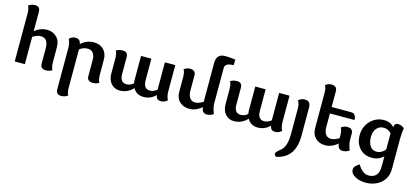

<svg xmlns="http://www.w3.org/2000/svg" viewBox="-71 -1239 4580 2110"><g transform="rotate(15 2219.0 -183.5)"><path d="M356.9 -216.3Q356.9 -284.7 335.4 -313.5Q314 -342.3 272.5 -342.3Q229 -342.3 180.2 -310.5V0H64.9V-545.4Q64.9 -570.3 60.8 -592.3Q56.6 -614.3 46.9 -630.4Q80.1 -656.2 121.6 -656.2Q180.2 -656.2 180.2 -594.7V-375.5Q244.6 -428.2 321.8 -428.2Q381.8 -428.2 427 -387.9Q472.2 -347.7 472.2 -269V-100.1Q472.2 -75.2 476.6 -53.2Q481 -31.2 490.2 -15.1Q463.9 5.9 417 5.9Q356.9 5.9 356.9 -55.7Z M595.7 -302.2Q595.7 -346.2 574.2 -394.5Q602.5 -424.8 644.5 -424.8Q698.7 -424.8 705.6 -369.6H707Q767.6 -428.2 855.5 -428.2Q921.9 -428.2 963.9 -386Q1005.9 -343.8 1005.9 -271V-100.1Q1005.9 -75.2 1010 -53.2Q1014.2 -31.2 1023.9 -15.1Q997.1 5.9 952.1 5.9Q888.2 5.9 888.2 -55.7V-235.8Q888.2 -289.6 865.7 -316.4Q843.3 -343.3 806.2 -343.3Q752.4 -343.3 712.4 -310.1V123.5Q712.4 148.4 716.3 170.4Q720.2 192.4 730 208.5Q696.8 234.4 655.3 234.4Q595.7 234.4 595.7 172.9Z M1669.9 -46.9H1668.5Q1610.4 10.7 1531.7 10.7Q1449.7 10.7 1412.6 -57.6Q1347.7 10.7 1259.8 10.7Q1201.7 10.7 1163.1 -31.7Q1124.5 -74.2 1124.5 -147V-316.4Q1124.5 -341.3 1120.4 -363.3Q1116.2 -385.3 1106.4 -401.4Q1132.8 -423.8 1183.6 -423.8Q1240.7 -423.8 1240.7 -362.3V-173.8Q1240.7 -124 1259.3 -99.9Q1277.8 -75.7 1314.5 -75.7Q1358.4 -75.7 1393.1 -106Q1390.1 -122.6 1390.1 -142.1V-418H1507.8V-173.8Q1507.8 -124 1526.6 -99.4Q1545.4 -74.7 1581.1 -74.7Q1620.6 -74.7 1661.6 -105.5V-418H1779.8V-115.7Q1779.8 -66.9 1801.3 -23.4Q1771.5 6.8 1726.6 6.8Q1675.8 6.8 1669.9 -46.9Z M2301.8 -120.1Q2301.8 -76.2 2328.1 -7.8Q2293.9 17.1 2252.9 17.1Q2198.7 17.1 2192.4 -51.3Q2127.4 6.8 2050.3 6.8Q1983.9 6.8 1940.7 -33.9Q1897.5 -74.7 1897.5 -147V-311Q1897.5 -335.9 1893.6 -357.9Q1889.6 -379.9 1879.9 -396Q1906.7 -421.9 1949.7 -421.9Q2012.7 -421.9 2012.7 -360.4V-194.8Q2012.7 -135.7 2034.7 -106.7Q2056.6 -77.6 2093.3 -77.6Q2135.7 -77.6 2186 -109.4V-550.8Q2186 -656.2 2285.2 -656.2Q2340.3 -656.2 2401.9 -646.5L2398.9 -582.5Q2301.8 -582.5 2301.8 -525.9Z M2969.7 -46.9H2968.3Q2910.2 10.7 2831.5 10.7Q2749.5 10.7 2712.4 -57.6Q2647.5 10.7 2559.6 10.7Q2501.5 10.7 2462.9 -31.7Q2424.3 -74.2 2424.3 -147V-316.4Q2424.3 -341.3 2420.2 -363.3Q2416 -385.3 2406.2 -401.4Q2432.6 -423.8 2483.4 -423.8Q2540.5 -423.8 2540.5 -362.3V-173.8Q2540.5 -124 2559.1 -99.9Q2577.6 -75.7 2614.3 -75.7Q2658.2 -75.7 2692.9 -106Q2689.9 -122.6 2689.9 -142.1V-418H2807.6V-173.8Q2807.6 -124 2826.4 -99.4Q2845.2 -74.7 2880.9 -74.7Q2920.4 -74.7 2961.4 -105.5V-418H3079.6V-115.7Q3079.6 -66.9 3101.1 -23.4Q3071.3 6.8 3026.4 6.8Q2975.6 6.8 2969.7 -46.9Z M3110.4 268.6Q3088.9 258.3 3088.9 239.7Q3088.9 218.8 3141.1 178.7Q3204.1 130.4 3204.1 -16.1V-305.7Q3204.1 -362.8 3181.6 -390.6Q3206.1 -421.4 3258.3 -421.4Q3320.3 -421.4 3320.3 -345.2V-25.9Q3320.3 226.6 3110.4 268.6Z M3558.6 -344.7V-194.8Q3558.6 -135.7 3580.6 -106.7Q3602.5 -77.6 3639.2 -77.6Q3681.6 -77.6 3731.9 -109.4V-140.1Q3731.9 -165 3727.8 -187Q3723.6 -209 3713.9 -225.1Q3740.7 -251 3784.7 -251Q3847.7 -251 3847.7 -189.5V-120.1Q3847.7 -76.2 3874 -7.8Q3839.8 17.1 3798.8 17.1Q3744.6 17.1 3738.3 -51.3Q3673.3 6.8 3596.2 6.8Q3529.8 6.8 3486.6 -33.9Q3443.4 -74.7 3443.4 -147V-545.4Q3443.4 -570.3 3439.5 -592.3Q3435.5 -614.3 3425.8 -630.4Q3452.6 -656.2 3495.6 -656.2Q3558.6 -656.2 3558.6 -594.7V-418H3779.3Q3837.9 -418 3837.9 -344.7Z M4136.7 289.1Q4065.4 289.1 4012.5 260.7Q3959.5 232.4 3959.5 183.6Q3959.5 145 4020 111.8Q4074.7 204.1 4143.6 204.1Q4258.8 204.1 4258.8 70.8V-44.9Q4207 6.8 4128.9 6.8Q4040.5 6.8 3988.3 -51Q3936 -108.9 3936 -198.2Q3936 -296.4 4000 -362.3Q4064 -428.2 4153.8 -428.2Q4229 -428.2 4270 -377.9Q4270 -425.8 4314 -425.8Q4352.1 -425.8 4384.8 -397.9Q4375 -336.4 4375 -265.6V66.9Q4375 142.6 4339.8 191.7Q4304.7 240.7 4250 264.9Q4195.3 289.1 4136.7 289.1ZM4159.7 -70.8Q4217.3 -70.8 4258.8 -122.1V-306.2Q4221.2 -346.2 4171.9 -346.2Q4121.1 -346.2 4090.6 -309.1Q4060.1 -272 4060.1 -210.9Q4060.1 -151.9 4085.9 -111.3Q4111.8 -70.8 4159.7 -70.8Z"/></g></svg>

Font: Bainsley
Style: Bold
Weight: 700
Designer: Paul James MIller
Foundry: High-Logic / Made with FontCreator
Version: Version 1.411;March 28, 2021;FontCreator 13.0.0.2683 64-bit